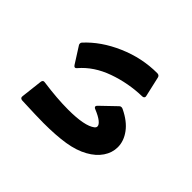

<svg xmlns="http://www.w3.org/2000/svg" viewBox="-117 -915 1234 1234"><g transform="rotate(-45 500.0 -298.5)"><path d="M138 -415Q138 -469 144 -613Q146 -634 165 -631L312 -614Q322 -613 326.5 -607.5Q331 -602 329 -593Q311 -463 311 -363Q311 -213 350 -163Q358 -153 368 -153Q383 -153 400.5 -175Q418 -197 436 -241Q441 -254 450 -254Q455 -254 462 -247L559 -146Q565 -140 565 -132Q565 -124 561 -117Q525 -42 473.5 -4Q422 34 366 34Q316 34 271.5 4Q227 -26 196 -82Q164 -139 151 -219.5Q138 -300 138 -415ZM723 -69Q716 -69 712 -74Q708 -79 708 -87Q705 -210 664 -325Q623 -440 541 -510Q533 -516 533 -523Q533 -530 542 -536L652 -606Q657 -610 665 -610Q673 -610 678 -605Q769 -522 825.5 -392Q882 -262 882 -124Q882 -105 865 -101L729 -70Z"/></g></svg>

Font: LINE Seed JP_TTF ExtraBold
Style: Regular
Weight: 800
Designer: LY Corporation & Fontrix & Fontworks
Version: Version 1.015